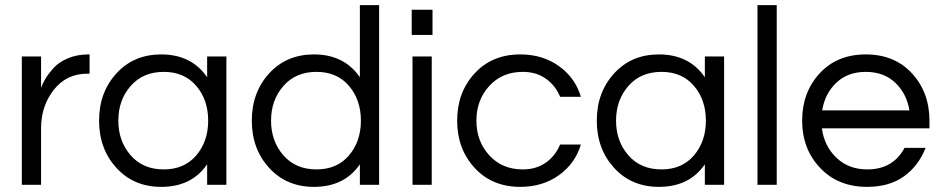

<svg xmlns="http://www.w3.org/2000/svg" viewBox="-20 -720 3668 748"><path d="M324 -508H329V-433H320Q239 -433 189.5 -370Q140 -307 140 -220V0H65V-500H140V-377Q145 -393 156.5 -412.5Q168 -432 188.5 -455Q209 -478 245 -493Q281 -508 324 -508Z M608 -508Q726 -508 787 -419V-500H862V0H787V-80Q727 8 608 8Q501 8 433.5 -66Q366 -140 366 -250Q366 -360 433.5 -434Q501 -508 608 -508ZM618 -60Q698 -60 744.5 -114.5Q791 -169 791 -250Q791 -331 744.5 -385.5Q698 -440 618 -440Q537 -440 489 -385Q441 -330 441 -250Q441 -170 489 -115Q537 -60 618 -60Z M1203 -508Q1321 -508 1382 -419V-700H1457V0H1382V-80Q1322 8 1203 8Q1096 8 1028.5 -66Q961 -140 961 -250Q961 -360 1028.5 -434Q1096 -508 1203 -508ZM1213 -60Q1293 -60 1339.5 -114.5Q1386 -169 1386 -250Q1386 -331 1339.5 -385.5Q1293 -440 1213 -440Q1132 -440 1084 -385Q1036 -330 1036 -250Q1036 -170 1084 -115Q1132 -60 1213 -60Z M1587 0V-500H1662V0ZM1584 -682H1665V-584H1584Z M2017 -60Q2069 -60 2106.5 -86.5Q2144 -113 2162 -157H2243Q2221 -83 2157.5 -37.5Q2094 8 2007 8Q1897 8 1829 -66Q1761 -140 1761 -250Q1761 -360 1829 -434Q1897 -508 2007 -508Q2094 -508 2157.5 -462.5Q2221 -417 2243 -343H2162Q2144 -387 2106.5 -413.5Q2069 -440 2017 -440Q1936 -440 1886 -385Q1836 -330 1836 -250Q1836 -170 1886 -115Q1936 -60 2017 -60Z M2547 -508Q2665 -508 2726 -419V-500H2801V0H2726V-80Q2666 8 2547 8Q2440 8 2372.5 -66Q2305 -140 2305 -250Q2305 -360 2372.5 -434Q2440 -508 2547 -508ZM2557 -60Q2637 -60 2683.5 -114.5Q2730 -169 2730 -250Q2730 -331 2683.5 -385.5Q2637 -440 2557 -440Q2476 -440 2428 -385Q2380 -330 2380 -250Q2380 -170 2428 -115Q2476 -60 2557 -60Z M3006 -700V0H2931V-700Z M3359 -60Q3459 -60 3504 -144H3586Q3558 -73 3501 -32.5Q3444 8 3358 8Q3245 8 3175 -66Q3105 -140 3105 -250Q3105 -360 3173 -434Q3241 -508 3353 -508Q3465 -508 3533 -434Q3601 -360 3601 -250V-220H3182Q3191 -151 3238.5 -105.5Q3286 -60 3359 -60ZM3183 -290H3523Q3512 -356 3467.5 -398Q3423 -440 3353 -440Q3283 -440 3238.5 -398Q3194 -356 3183 -290Z"/></svg>

Font: Questrial
Style: Regular
Weight: 400
Designer: Joe Prince
Foundry: Joe Prince
Version: Version 1.002